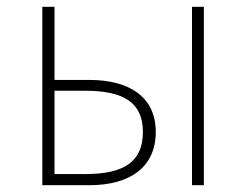

<svg xmlns="http://www.w3.org/2000/svg" viewBox="-20 -547 727 567"><path d="M105 0H243C366 0 440 -55 440 -157C440 -258 366 -311 243 -311H141V-527H105ZM141 -279H232C347 -279 402 -243 402 -157C402 -70 347 -33 232 -33H141ZM547 -527V0H582V-527Z"/></svg>

Font: Kinto Sans Thin
Style: Regular
Weight: 100
Designer: Authors: Ryoko NISHIZUKA  (kana & ideographs); Paul D. Hunt (Latin, Greek & Cyrillic); Wenlong ZHANG  (bopomofo); Sandol
Foundry: Adobe Systems Incorporated, ookami Inc.
Version: Version 0.001